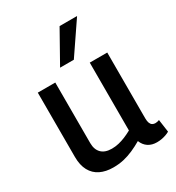

<svg xmlns="http://www.w3.org/2000/svg" viewBox="-190 -903 939 1027"><g transform="rotate(-30 280.0 -389.5)"><path d="M208 10Q162 10 128 -6.5Q94 -23 75.5 -57Q57 -91 57 -142V-539H165V-165Q165 -125 187 -103Q209 -81 251 -81Q273 -81 294 -86Q315 -91 335.5 -99.5Q356 -108 378 -120V-539H486V-133Q486 -114 490.5 -103Q495 -92 503 -87.5Q511 -83 520 -83Q533 -83 545 -88L556 -10Q546 -4 533 0.5Q520 5 506 7.5Q492 10 477 10Q446 10 424 -4.5Q402 -19 391 -47Q362 -30 332.5 -17Q303 -4 273 3Q243 10 208 10ZM227 -595 336 -789H444L312 -595Z"/></g></svg>

Font: Georama ExtraCondensed Thin Medium
Style: Regular
Weight: 500
Version: Version 1.001